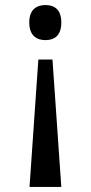

<svg xmlns="http://www.w3.org/2000/svg" viewBox="-20 -561 360 761"><path d="M160 -541C126 -541 96 -524 96 -472C96 -419 126 -402 160 -402C195 -402 223 -419 223 -472C223 -524 195 -541 160 -541ZM188 -325H132L97 180H223Z"/></svg>

Font: Noto Serif Myanmar SemiCondensed Medium
Style: Regular
Weight: 500
Width: 4
Designer: Ben Mitchell and the Monotype Design Team
Foundry: Monotype Imaging Inc.
Version: Version 2.106